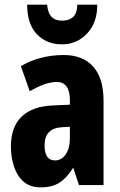

<svg xmlns="http://www.w3.org/2000/svg" viewBox="-20 -797 518 827"><path d="M255 -560Q336 -560 381 -510.5Q426 -461 426 -363V0H320L296 -73H294Q268 -31 236.5 -10.5Q205 10 156 10Q109 10 81 -15Q53 -40 40 -80.5Q27 -121 27 -165Q27 -252 74.5 -296Q122 -340 211 -343L281 -346V-365Q281 -444 224 -444Q177 -444 108 -404L70 -512Q108 -535 155 -547.5Q202 -560 255 -560ZM247 -249Q172 -245 172 -171Q172 -106 217 -106Q245 -106 263 -132Q281 -158 281 -201V-251ZM399 -777Q399 -699 355 -652.5Q311 -606 247 -606Q181 -606 139 -649.5Q97 -693 97 -777H183Q188 -708 247 -708Q277 -708 294.5 -723.5Q312 -739 313 -777Z"/></svg>

Font: Noto Sans Lao ExtraCondensed ExtraBold
Style: Regular
Weight: 800
Width: 2
Designer: Monotype Design Team
Foundry: Monotype Imaging Inc.
Version: Version 2.003; ttfautohint (v1.8.4.7-5d5b)